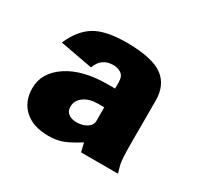

<svg xmlns="http://www.w3.org/2000/svg" viewBox="-87 -855 569 550"><g transform="rotate(30 197.5 -580.0)"><path d="M20 -504Q20 -555 69.5 -588Q119 -621 201 -621H226V-641Q226 -662 214.5 -669.5Q203 -677 189 -677Q149 -677 136 -639L28 -659Q49 -708 84.5 -730Q120 -752 192 -752Q276 -751 310 -725.5Q344 -700 344 -649V-514Q344 -454 348 -439L355 -414H233L226 -443Q196 -424 175.5 -416Q155 -408 128 -408Q77 -408 48.5 -434Q20 -460 20 -504ZM216 -494Q226 -502 226 -514V-559H205Q177 -559 159 -546Q141 -533 141 -512Q141 -498 151 -490Q161 -482 179 -482Q201 -482 216 -494Z"/></g></svg>

Font: Morrison Black
Style: Regular
Weight: 900
Designer: Pablo Impallari, Rodrigo Fuenzalida (Modified by Dan O. Williams)
Version: Version 0.03;June 6, 2019;FontCreator 11.5.0.2425 64-bit; tt